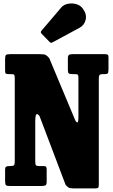

<svg xmlns="http://www.w3.org/2000/svg" viewBox="-20 -1058 644 1092"><path d="M38 -636.5H30Q17.5 -636.5 13.2 -639.5Q9 -642.5 9 -654.5V-720.5Q9 -740 13.8 -745Q18.5 -750 37.5 -750H202Q230 -750 239 -745.8Q248 -741.5 260 -727.5L406 -378.5Q412 -363.5 419 -361.8Q426 -360 426 -392.5V-616Q426 -628.5 422.8 -632.5Q419.5 -636.5 407.5 -636.5H392Q376.5 -636.5 371.2 -640.8Q366 -645 366 -660.5V-723.5Q366 -741 371.8 -745.5Q377.5 -750 394 -750H577Q587 -750 592 -747Q597 -744 597 -733.5V-665.5Q597 -646 593.2 -641.2Q589.5 -636.5 577 -636.5H565Q550.5 -636.5 546.2 -631.2Q542 -626 542 -611.5V-7Q542 5.5 538.2 9.5Q534.5 13.5 521.5 13.5H397Q377.5 13.5 369.5 8.2Q361.5 3 353 -7L205 -397.5Q194 -413 187.2 -407.8Q180.5 -402.5 180.5 -367V-139.5Q180.5 -123 184.5 -118.2Q188.5 -113.5 205 -113.5H228Q238.5 -113.5 242 -109.5Q245.5 -105.5 245.5 -94V-23.5Q245.5 -6.5 237.2 -3.2Q229 0 213.5 0H39Q19.5 0 14.2 -4.5Q9 -9 9 -28.5V-90Q9 -107 14.8 -110.2Q20.5 -113.5 37.5 -113.5H38Q55.5 -113.5 59.8 -118.5Q64 -123.5 64 -141V-611Q64 -630 60.2 -633.2Q56.5 -636.5 38 -636.5ZM262 -819.5 216.5 -866.5Q208 -875.5 216.5 -884L328.5 -1015.5Q341.5 -1031 364.8 -1036Q388 -1041 411.8 -1035Q435.5 -1029 449.5 -1011Q474.5 -979 467.5 -947Q460.5 -915 432.5 -900L278.5 -817Q269.5 -811.5 262 -819.5Z"/></svg>

Font: Besley* Condensed Heavy
Style: Regular
Weight: 800
Width: 3
Designer: Owen Earl
Foundry: indestructible type*
Version: Version 3.000; ttfautohint (v1.8.3)